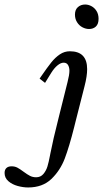

<svg xmlns="http://www.w3.org/2000/svg" viewBox="-134 -661 454 846"><path d="M300.3 -578.1Q300.3 -598.1 291.5 -612.3Q282.7 -626.5 269 -633.8Q255.4 -641.1 241.2 -641.1Q222.2 -641.1 209.2 -629.6Q196.3 -618.2 196.3 -596.7Q196.3 -577.6 205.6 -563Q214.8 -548.3 229.2 -540.8Q243.7 -533.2 258.3 -533.2Q276.9 -533.2 288.6 -544.2Q300.3 -555.2 300.3 -578.1ZM64.5 -295.9 91.3 -339.4Q105 -361.3 119.4 -373Q133.8 -384.8 146.5 -384.8Q159.7 -384.8 165.8 -374.5Q171.9 -364.3 171.9 -349.1Q171.9 -331.5 163.6 -299.3L130.9 -168.5L123.5 -138.7Q99.6 -44.9 87.9 15.6L85.9 25.9Q80.6 53.7 75 72.5Q69.3 91.3 57.1 105.7Q44.9 120.1 25.4 120.1Q10.3 120.1 -1.7 114Q-13.7 107.9 -30.8 95.2Q-46.4 83.5 -57.6 77.6Q-68.8 71.8 -83 71.8Q-97.7 71.8 -105.7 79.3Q-113.8 86.9 -113.8 101.1Q-113.8 123 -96.9 137.5Q-80.1 151.9 -56.2 158.4Q-32.2 165 -9.8 165Q53.2 165 92.3 127.7Q131.3 90.3 151.4 37.4Q171.4 -15.6 192.9 -101.1L199.2 -126.5L238.8 -282.2Q250 -325.7 250 -356.4Q250 -435.1 173.8 -435.1Q149.9 -435.1 129.6 -421.4Q109.4 -407.7 92 -386Q74.7 -364.3 47.4 -324.7Q45.4 -321.3 40.5 -314.5Z"/></svg>

Font: Radley
Style: Italic
Weight: 400
Italic angle: -12°
Designer: Vernon Adams
Foundry: Vernon Adams
Version: Version 1.003; ttfautohint (v1.6)